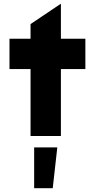

<svg xmlns="http://www.w3.org/2000/svg" viewBox="-20 -717 490 1012"><path d="M141 -353H30V-513H141V-590L300 -697L301 -696V-513H430V-353H301V0H141ZM160 60H282L258 275H160Z"/></svg>

Font: Lineal Heavy
Style: Regular
Weight: 900
Designer: Created by Frank Adebiaye with contributions from Anton Moglia & Ariel Martín Pérez
Created by Frank ADEBIAYE with FontF
Foundry: Velvetyne Type Foundry
Version: Version 2.000